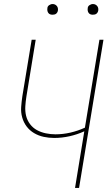

<svg xmlns="http://www.w3.org/2000/svg" viewBox="-20 -932 540 952"><path d="M352 0 398 -281Q363 -265 325 -256.5Q287 -248 249 -248Q222 -248 196.5 -253.5Q171 -259 149 -272Q127 -285 112 -305Q97 -325 90 -350Q83 -375 85 -402Q87 -429 91 -456L137 -735H157L111 -454Q107 -429 105.5 -404.5Q104 -380 109.5 -357.5Q115 -335 129 -316.5Q143 -298 163 -287Q183 -276 207 -271Q231 -266 255 -266Q292 -266 329 -274.5Q366 -283 401 -299L473 -735H493L372 0ZM440 -859Q434 -859 428.5 -861Q423 -863 419.5 -868Q416 -873 415 -879Q414 -885 415 -891Q415 -896 417.5 -900Q420 -904 424 -906.5Q428 -909 432 -910.5Q436 -912 441 -912Q447 -912 452.5 -909.5Q458 -907 462 -902Q466 -897 467 -891Q468 -885 467 -879Q466 -874 463.5 -870Q461 -866 457.5 -863.5Q454 -861 449.5 -860Q445 -859 440 -859ZM240 -859Q234 -859 228.5 -861Q223 -863 219.5 -868Q216 -873 215 -879Q214 -885 215 -891Q215 -896 217.5 -900Q220 -904 224 -906.5Q228 -909 232 -910.5Q236 -912 241 -912Q247 -912 252.5 -909.5Q258 -907 262 -902Q266 -897 267 -891Q268 -885 267 -879Q266 -874 263.5 -870Q261 -866 257.5 -863.5Q254 -861 249.5 -860Q245 -859 240 -859Z"/></svg>

Font: Iosevka SS18 Thin
Style: Italic
Weight: 100
Italic angle: -9°
Monospace: yes
Designer: Belleve Invis
Foundry: Belleve Invis
Version: Version 25.1.1; ttfautohint (v1.8.4)